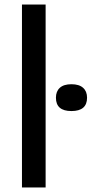

<svg xmlns="http://www.w3.org/2000/svg" viewBox="-20 -828 404 848"><path d="M77 0V-808H181.5V0ZM295.5 -337.5Q227 -337.5 227 -396.5Q227 -424.5 244.2 -440.2Q261.5 -456 295.5 -456Q329.5 -456 347 -440.2Q364.5 -424.5 364.5 -396.5Q364.5 -337.5 295.5 -337.5Z"/></svg>

Font: Encode Sans Semi Expanded Medium
Style: Regular
Weight: 500
Width: 6
Designer: Multiple Designers
Foundry: Impallari Type
Version: Version 3.000; ttfautohint (v1.8.3) -l 8 -r 50 -G 200 -x 14 